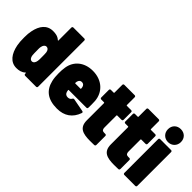

<svg xmlns="http://www.w3.org/2000/svg" viewBox="-7 -1352 1970 1970"><g transform="rotate(45 977.5 -367.5)"><path d="M303 -685V-498C303 -493 300 -492 296 -496C267 -523 232 -528 197 -528C109 -528 59 -464 40 -366C34 -335 32 -315 32 -271C32 -226 34 -194 40 -163C60 -62 110 8 197 8C232 8 268 1 296 -26C300 -30 303 -28 303 -23V-15C303 -6 309 0 318 0H476C485 0 491 -6 491 -15V-685C491 -694 485 -700 476 -700H318C309 -700 303 -694 303 -685ZM301 -201C297 -173 283 -153 261 -153C240 -153 225 -173 222 -201C220 -221 220 -241 220 -261C220 -282 218 -302 222 -322C227 -349 241 -367 261 -367C283 -367 298 -349 301 -322C303 -302 303 -283 303 -262V-225C303 -217 302 -209 301 -201Z M1007 -324C998 -443 908 -528 773 -528C650 -528 565 -457 548 -349C544 -325 541 -286 542 -260C542 -223 545 -190 552 -160C577 -52 649 8 786 8C892 8 965 -43 999 -141C1002 -150 998 -157 988 -159L845 -186C837 -188 831 -184 826 -176C818 -161 804 -153 785 -152C759 -151 744 -164 737 -186C735 -192 734 -199 733 -207C732 -211 734 -213 738 -213H993C1002 -213 1008 -218 1008 -228C1009 -251 1009 -290 1007 -324ZM775 -367C797 -367 811 -353 815 -331L817 -314C817 -310 816 -308 812 -308H738C734 -308 733 -310 733 -314L735 -331C740 -353 753 -367 775 -367Z M1351 -395V-505C1351 -514 1345 -520 1336 -520H1274C1270 -520 1268 -522 1268 -526V-639C1268 -648 1262 -654 1253 -654H1103C1094 -654 1088 -648 1088 -639V-526C1088 -522 1085 -520 1082 -520H1042C1033 -520 1027 -514 1027 -505V-395C1027 -386 1033 -380 1042 -380H1082C1086 -380 1088 -377 1088 -374V-123C1089 -19 1155 2 1260 2C1279 2 1300 1 1321 1C1331 0 1336 -6 1336 -15V-145C1336 -154 1330 -160 1321 -160H1302C1279 -160 1268 -173 1268 -200V-374C1268 -378 1270 -380 1274 -380H1336C1345 -380 1351 -386 1351 -395Z M1700 -395V-505C1700 -514 1694 -520 1685 -520H1623C1619 -520 1617 -522 1617 -526V-639C1617 -648 1611 -654 1602 -654H1452C1443 -654 1437 -648 1437 -639V-526C1437 -522 1434 -520 1431 -520H1391C1382 -520 1376 -514 1376 -505V-395C1376 -386 1382 -380 1391 -380H1431C1435 -380 1437 -377 1437 -374V-123C1438 -19 1504 2 1609 2C1628 2 1649 1 1670 1C1680 0 1685 -6 1685 -15V-145C1685 -154 1679 -160 1670 -160H1651C1628 -160 1617 -173 1617 -200V-374C1617 -378 1619 -380 1623 -380H1685C1694 -380 1700 -386 1700 -395Z M1835 -555C1889 -555 1929 -595 1929 -649C1929 -705 1890 -743 1835 -743C1780 -743 1741 -705 1741 -649C1741 -595 1780 -555 1835 -555ZM1757 0H1915C1924 0 1930 -6 1930 -15V-505C1930 -514 1924 -520 1915 -520H1757C1748 -520 1742 -514 1742 -505V-15C1742 -6 1748 0 1757 0Z"/></g></svg>

Font: Barlow Semi Condensed Black
Style: Regular
Weight: 900
Width: 4
Designer: Jeremy Tribby
Foundry: Tribby Type
Version: Version 1.408;PS 001.408;hotconv 1.0.88;makeotf.lib2.5.64775